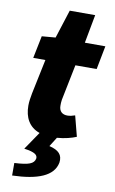

<svg xmlns="http://www.w3.org/2000/svg" viewBox="-98 -701 596 996"><g transform="rotate(10 200.0 -203.0)"><path d="M40 244C174 240 256 208 270 136C276 94 254 72 204 60L235 11C276 8 312 -2 336 -12L308 -120C296 -116 282 -112 268 -112C242 -112 224 -126 224 -156C224 -166 224 -176 226 -188L264 -376H376L400 -500H292L320 -650H186L138 -500L66 -494L42 -376H106L68 -194C64 -172 60 -150 60 -128C60 -66 85 -18 142 2L78 96C138 104 150 118 148 136C142 164 116 174 40 178Z"/></g></svg>

Font: Source Sans Pro Black
Style: Italic
Weight: 900
Italic angle: -11°
Designer: Paul D. Hunt
Foundry: Adobe Systems Incorporated
Version: Version 3.006;hotconv 1.0.111;makeotfexe 2.5.65597